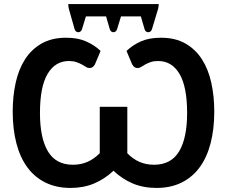

<svg xmlns="http://www.w3.org/2000/svg" viewBox="-20 -916 1116 944"><path d="M42.5 0ZM602 -665.5Q631.5 -694 672.2 -712.2Q713 -730.5 771.5 -730.5Q842 -730.5 891.8 -702Q941.5 -673.5 973 -624.2Q1004.5 -575 1019 -508.8Q1033.5 -442.5 1033.5 -367.5Q1033.5 -280.5 1015.2 -210.8Q997 -141 961 -92.5Q925 -44 872 -18Q819 8 749.5 8Q685 8 633 -13.8Q581 -35.5 538 -76.5Q495 -36 443 -14Q391 8 327 8Q257.5 8 204.2 -18Q151 -44 115 -92.5Q79 -141 60.8 -210.8Q42.5 -280.5 42.5 -367.5Q42.5 -442.5 57 -508.8Q71.5 -575 103 -624.2Q134.5 -673.5 184.5 -702Q234.5 -730.5 305 -730.5Q363 -730.5 404 -712.2Q445 -694 474.5 -665.5L446.5 -599Q439.5 -588 433.5 -584.8Q427.5 -581.5 419 -581.5Q411 -581.5 402.5 -587Q394 -592.5 382.8 -598.8Q371.5 -605 356 -610.5Q340.5 -616 319 -616Q251.5 -616 214 -552.8Q176.5 -489.5 176.5 -360.5Q176.5 -237 215.8 -171.5Q255 -106 338.5 -106Q378 -106 410.8 -120.5Q443.5 -135 470.5 -163V-391H606V-162.5Q633 -134.5 665.5 -120.2Q698 -106 737.5 -106Q821 -106 860.5 -171.5Q900 -237 900 -360.5Q900 -489.5 862.5 -552.8Q825 -616 757.5 -616Q735.5 -616 720.2 -610.5Q705 -605 693.8 -598.8Q682.5 -592.5 674 -587Q665.5 -581.5 657.5 -581.5Q649 -581.5 643 -584.8Q637 -588 630 -599ZM760.5 -896Q760.5 -889 759.5 -884Q758.5 -879 757.5 -873L727 -772Q724.5 -764.5 719.5 -761Q714.5 -757.5 708.8 -757.5Q703 -757.5 698 -761.2Q693 -765 691 -772L672.5 -835.5H575L555.5 -772Q553 -764.5 548 -761Q543 -757.5 537.5 -757.5Q532 -757.5 527 -761.2Q522 -765 520 -772L501.5 -835.5H402.5L383 -772Q380.5 -764.5 375.5 -761Q370.5 -757.5 365 -757.5Q359.5 -757.5 354.2 -761.2Q349 -765 347 -772L318.5 -872.5Q317.5 -878 316.5 -883.5Q315.5 -889 315.5 -896Z"/></svg>

Font: Lato
Style: Bold
Weight: 700
Designer: Lukasz Dziedzic
Foundry: tyPoland Lukasz Dziedzic
Version: Version 2.007; 2014-02-27